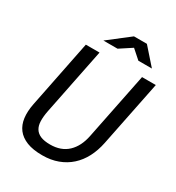

<svg xmlns="http://www.w3.org/2000/svg" viewBox="-202 -928 970 1056"><g transform="rotate(30 283.0 -400.5)"><path d="M491.2 -222.2Q480.5 -169.4 458.3 -126.7Q436 -84 402.6 -54Q369.1 -23.9 325.2 -7.6Q281.2 8.8 227.1 8.8Q167.5 8.8 128.2 -6.8Q88.9 -22.5 67.1 -51Q45.4 -79.6 40.3 -119.6Q35.2 -159.7 44.9 -209L130.9 -638.2H217.8L132.8 -215.8Q125.5 -178.2 126.5 -149.9Q127.4 -121.6 139.2 -102.5Q150.9 -83.5 174.3 -73.7Q197.8 -64 234.9 -64Q304.2 -64 346.4 -104Q388.7 -144 402.8 -216.8L487.8 -638.2H575.2ZM511.2 -706.1H425.3L369.1 -755.9L293 -706.1H203.1L337.4 -810.1H419.4ZM-8.8 -638.2Z"/></g></svg>

Font: Code New Roman
Style: Italic
Weight: 400
Italic angle: -11°
Monospace: yes
Designer: Sam Radian
Foundry: Code New Roman
Version: Version 1.508 October 19, 2014